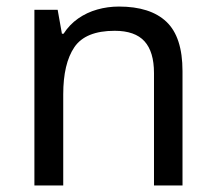

<svg xmlns="http://www.w3.org/2000/svg" viewBox="-20 -566 658 586"><path d="M343 -546Q439 -546 488 -499.5Q537 -453 537 -349V0H450V-343Q450 -408 421 -440Q392 -472 330 -472Q241 -472 207 -422Q173 -372 173 -278V0H85V-536H156L169 -463H174Q192 -491 218.5 -509.5Q245 -528 277 -537Q309 -546 343 -546Z"/></svg>

Font: hexuguzrati05
Style: Book
Weight: 400
Designer: Jelle Bosma - Monotype Design Team, Universal Thirst
Foundry: Monotype Imaging Inc.
Version: Version 2.106